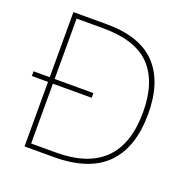

<svg xmlns="http://www.w3.org/2000/svg" viewBox="-127 -836 946 959"><g transform="rotate(20 346.0 -357.0)"><path d="M280 -714Q457 -714 542.5 -624Q628 -534 628 -364Q628 -185 536.5 -92.5Q445 0 257 0H103V-343H17V-368H103V-714ZM270 -689H129V-368H335V-343H129V-25H260Q601 -25 601 -363Q601 -522 522.5 -605.5Q444 -689 270 -689Z"/></g></svg>

Font: Noto Sans Lao Looped Thin
Style: Regular
Weight: 100
Designer: Mark Frömberg, Ben Mitchell
Foundry: The Fontpad Ltd
Version: Version 1.002; ttfautohint (v1.8.4.7-5d5b)